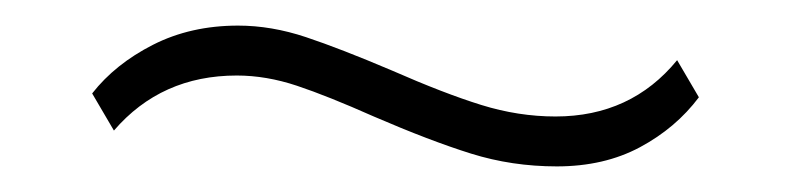

<svg xmlns="http://www.w3.org/2000/svg" viewBox="-20 -396 615 150"><path d="M272 -305Q236 -321 212 -329Q188 -337 165 -337Q106 -337 69 -294L52 -323Q70 -346 99.5 -361Q129 -376 166 -376Q192 -376 219 -367Q246 -358 286 -341Q327 -323 356 -314Q385 -305 414 -305Q473 -305 509 -349L526 -320Q508 -296 480 -281Q452 -266 415 -266Q380 -266 348 -276Q316 -286 272 -305Z"/></svg>

Font: Taviraj Light
Style: Regular
Weight: 300
Designer: Katatrad Team
Foundry: CadsonDemak
Version: Version 1.001